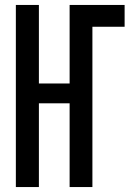

<svg xmlns="http://www.w3.org/2000/svg" viewBox="-20 -755 540 775"><path d="M44 0V-735H137V-418H261V-735H483V-647H353V0H261V-338H137V0Z"/></svg>

Font: Iosevka Term Curly Semibold
Style: Regular
Weight: 600
Designer: Belleve Invis
Foundry: Belleve Invis
Version: Version 32.3.0